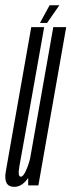

<svg xmlns="http://www.w3.org/2000/svg" viewBox="-44 -703 271 728"><path d="M63 0H101.5L207 -600H158L62.5 -58.5ZM123.5 -600H74.5L5 -206.5Q-11 -113.5 -21.8 -54Q-32.5 5.5 10 5.5Q40 5.5 63.2 -29Q86.5 -63.5 94 -106.5L74 -120.5Q69 -90.5 57 -61.8Q45 -33 35 -33Q22.5 -33 29.5 -72.5Q36.5 -112 53 -203ZM107.5 -616H134.5L181 -683H144Z"/></svg>

Font: Anybody UltraCondensed Light
Style: Italic
Weight: 300
Width: 1
Italic angle: -10°
Version: Version 1.113;gftools[0.9.25]